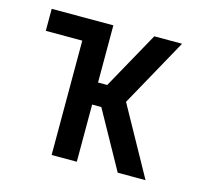

<svg xmlns="http://www.w3.org/2000/svg" viewBox="-82 -613 763 707"><g transform="rotate(15 300.0 -260.0)"><path d="M171 0V-436H32V-520H267V-302H302L423 -520H529L385 -260L529 0H423L302 -218H267V0Z"/></g></svg>

Font: Iosevka Fixed Curly Md Ex
Style: Regular
Weight: 500
Width: 7
Monospace: yes
Designer: Belleve Invis
Foundry: Belleve Invis
Version: Version 30.1.2